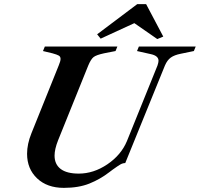

<svg xmlns="http://www.w3.org/2000/svg" viewBox="-20 -898 967 929"><path d="M111 -154Q111 -201 132 -253L264 -581Q273 -602 273 -613Q273 -624 264.5 -629Q256 -634 234 -640L188 -651L197 -673H548L539 -651L483 -640Q446 -632 433 -622Q420 -612 407 -581L261 -219Q244 -176 244 -145Q244 -103 273.5 -80.5Q303 -58 361 -58Q433 -58 499.5 -103Q566 -148 594 -215L742 -581Q747 -596 747 -604Q747 -628 710 -636L643 -651L652 -673H927L918 -651L855 -638Q824 -632 806.5 -619.5Q789 -607 778 -581L586 -109Q574 -109 562 -102Q550 -95 525 -77L509 -65Q465 -31 413 -10Q361 11 289 11Q208 11 159.5 -35Q111 -81 111 -154ZM450 -732 644 -878H687L770 -721L741 -709L630 -786L467 -711Z"/></svg>

Font: Ibarra Real Nova
Style: Bold Italic
Weight: 700
Italic angle: -22°
Designer: Jose Maria Ribagorda & Octavio Pardo
Foundry: Octavio Pardo
Version: Version 1.014